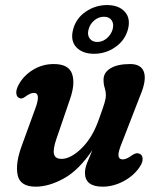

<svg xmlns="http://www.w3.org/2000/svg" viewBox="-20 -708 608 739"><path d="M516 -116.5Q527.5 -113 528.8 -98.5Q530 -84 519 -67.5Q496.5 -32.5 456.5 -11Q416.5 10.5 375 10.5Q307 10.5 307 -43Q307 -60 315.2 -80.8Q323.5 -101.5 335.5 -130Q283 -52.5 225.5 -21Q168 10.5 117.5 10.5Q57 10.5 47.8 -34.8Q38.5 -80 65 -150.5L116.5 -292Q138 -350.5 110.5 -350.5Q96.5 -350.5 77.5 -336Q63 -325 54 -331Q44.5 -334.5 42.8 -348Q41 -361.5 51.5 -381.5Q70.5 -417 107 -439.2Q143.5 -461.5 187 -461.5Q244 -461.5 257.2 -424.2Q270.5 -387 249.5 -326.5L197 -173Q183.5 -134 187.8 -115.2Q192 -96.5 217 -96.5Q252.5 -96.5 295 -138.2Q337.5 -180 362.5 -254Q377 -294 382.2 -311.5Q387.5 -329 387.5 -342Q387.5 -356 383 -369.8Q378.5 -383.5 378.5 -401Q378.5 -429 405.5 -445.2Q432.5 -461.5 481 -461.5Q524 -461.5 534.2 -430Q544.5 -398.5 520 -341L450 -160.5Q434.5 -123.5 436 -109Q437.5 -94.5 453 -94.5Q467 -94.5 489 -111Q506 -122 516 -116.5ZM342 -501Q297.5 -501 273.8 -526.2Q250 -551.5 261.5 -595Q273 -638 310.2 -663.2Q347.5 -688.5 392 -688.5Q437 -688.5 460.2 -663Q483.5 -637.5 472.5 -595Q461 -552.5 424 -526.8Q387 -501 342 -501ZM380 -643.5Q360 -643.5 343.2 -629.8Q326.5 -616 321 -595Q315 -574.5 324.8 -560.5Q334.5 -546.5 354.5 -546.5Q374.5 -546.5 391 -560.5Q407.5 -574.5 413.5 -595Q419 -616 409.8 -629.8Q400.5 -643.5 380 -643.5Z"/></svg>

Font: Fraunces 72pt S100 SemiBold
Style: Italic
Weight: 600
Italic angle: -16°
Version: Version 1.000; ttfautohint (v1.8.3)